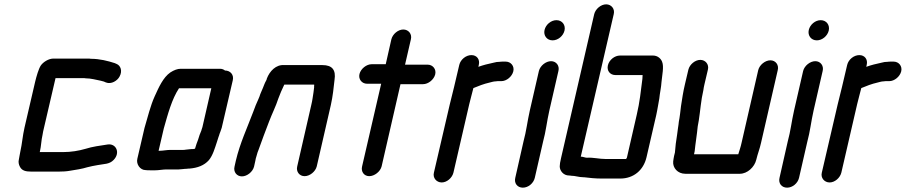

<svg xmlns="http://www.w3.org/2000/svg" viewBox="-20 -775 4175 885"><path d="M67 -40C64 -29 66 -17 72 -6C81 11 97 16 124 16H250C269 16 287 15 303 12C329 8 360 3 382 -4C396 -8 414 -11 430 -14C460 -20 484 -17 504 -38C536 -71 515 -115 476 -109C443 -104 405 -99 374 -89C343 -80 308 -74 271 -74H163L164 -77C170 -102 170 -128 176 -153C177 -162 180 -174 183 -187L236 -415H360C366 -415 371 -415 375 -414C399 -414 423 -407 444 -403L459 -399L468 -395C493 -385 521 -403 531 -422C546 -449 535 -473 518 -480L509 -484C478 -494 440 -504 399 -504C394 -505 390 -505 383 -505H226C204 -505 179 -489 168 -473C158 -458 148 -423 142 -398L93 -187C84 -148 82 -113 74 -78C71 -66 70 -53 67 -40Z M716 -80H711L735 -183C754 -250 772 -318 805 -368H954L913 -189C910 -181 909 -176 908 -173C906 -168 903 -161 900 -153L893 -131C887 -117 884 -106 879 -90C877 -89 873 -88 871 -88C866 -88 860 -88 853 -87L835 -85C831 -84 827 -84 824 -84H765C749 -84 730 -80 716 -80ZM651 9C656 10 664 10 673 10H696C711 10 732 6 747 6H804C814 6 829 3 841 3C846 2 851 2 854 2C890 -1 921 -12 943 -37C961 -59 970 -91 980 -121L987 -143C990 -150 991 -155 992 -158C995 -165 998 -174 1002 -186L1053 -405C1059 -430 1042 -450 1017 -450C1011 -455 1003 -458 994 -458H813C798 -458 782 -452 765 -441C732 -418 712 -373 693 -331C673 -287 661 -235 646 -185L613 -43C607 -18 626 9 651 9Z M1151 -7 1157 -34C1158 -39 1159 -47 1163 -58C1165 -68 1169 -77 1172 -85C1186 -126 1205 -174 1220 -214C1233 -249 1252 -286 1263 -321C1271 -342 1279 -362 1289 -382C1289 -383 1290 -384 1291 -385H1428C1429 -383 1427 -375 1428 -373L1425 -349C1422 -331 1420 -312 1415 -292L1350 -8C1344 16 1360 37 1384 37C1408 37 1434 16 1440 -8L1505 -291C1514 -331 1518 -371 1522 -407C1529 -452 1512 -475 1466 -475H1290C1252 -478 1223 -447 1210 -413C1210 -411 1209 -408 1207 -404C1200 -392 1197 -382 1192 -370C1187 -357 1180 -344 1176 -330L1171 -318C1164 -303 1153 -277 1147 -259C1120 -187 1086 -115 1067 -34L1061 -7C1055 17 1071 38 1095 38C1119 38 1145 17 1151 -7Z M1784 -594 1758 -479H1693C1669 -479 1643 -458 1637 -434C1631 -410 1648 -389 1672 -389H1737L1649 -8C1643 16 1658 37 1682 37C1706 37 1733 16 1739 -8L1826 -387H1930C1954 -387 1980 -408 1986 -432C1992 -456 1975 -477 1951 -477H1847L1874 -594C1880 -618 1863 -639 1839 -639C1815 -639 1790 -618 1784 -594Z M2097 -476 2073 -374C2067 -349 2059 -318 2053 -293L1980 21C1974 45 1992 66 2016 66C2040 66 2064 45 2070 21L2143 -295C2148 -318 2157 -347 2162 -369C2183 -378 2212 -389 2235 -394C2244 -396 2255 -400 2265 -400C2270 -401 2276 -401 2281 -401H2291C2315 -401 2340 -422 2346 -446C2352 -470 2335 -491 2311 -491H2301C2294 -491 2288 -491 2282 -490C2274 -490 2265 -489 2255 -486C2231 -481 2207 -475 2185 -467L2187 -476C2193 -501 2178 -521 2153 -521C2128 -521 2103 -501 2097 -476Z M2464 -448 2422 -265C2411 -217 2406 -170 2393 -123L2355 45C2349 70 2365 90 2390 90C2415 90 2439 70 2445 45L2483 -121C2496 -168 2501 -217 2512 -265L2554 -448C2560 -472 2544 -493 2520 -493C2496 -493 2470 -472 2464 -448ZM2490 -637C2484 -611 2501 -589 2527 -589C2552 -589 2576 -609 2582 -634C2588 -660 2571 -682 2545 -682C2520 -682 2496 -662 2490 -637Z M2817 -429H2942L2941 -411C2934 -357 2929 -305 2915 -246L2870 -50C2870 -48 2869 -47 2868 -46C2868 -45 2867 -43 2866 -42H2774C2741 -42 2714 -50 2685 -48C2677 -48 2667 -53 2657 -53L2809 -710C2815 -734 2798 -755 2774 -755C2750 -755 2725 -734 2719 -710L2566 -46C2562 -29 2560 -17 2560 -8C2560 12 2577 34 2603 34C2606 34 2609 34 2612 35C2632 35 2648 42 2669 42H2672C2694 45 2725 48 2753 48H2839C2900 48 2946 10 2960 -50L3005 -245C3008 -260 3011 -274 3013 -287L3019 -321C3021 -344 3028 -374 3029 -396C3032 -428 3041 -468 3032 -490C3027 -504 3012 -519 2990 -519H2838C2813 -519 2788 -499 2782 -474C2776 -449 2792 -429 2817 -429Z M3153 -454 3137 -386C3129 -353 3124 -318 3119 -286C3117 -268 3113 -233 3109 -214C3108 -205 3107 -195 3105 -184L3101 -154C3096 -125 3093 -99 3091 -72L3087 -56C3085 -47 3084 -38 3083 -31C3080 -1 3104 26 3139 26H3390C3425 26 3458 -5 3466 -39C3472 -65 3482 -89 3488 -117L3565 -452C3571 -476 3555 -497 3531 -497C3507 -497 3481 -476 3475 -452L3398 -116C3394 -97 3388 -81 3383 -64H3179L3182 -78C3185 -110 3193 -158 3196 -192L3201 -220C3208 -264 3211 -313 3222 -359C3223 -368 3225 -377 3227 -386L3243 -454C3249 -478 3232 -499 3208 -499C3184 -499 3159 -478 3153 -454Z M3682 -448 3640 -265C3629 -217 3624 -170 3611 -123L3573 45C3567 70 3583 90 3608 90C3633 90 3657 70 3663 45L3701 -121C3714 -168 3719 -217 3730 -265L3772 -448C3778 -472 3762 -493 3738 -493C3714 -493 3688 -472 3682 -448ZM3708 -637C3702 -611 3719 -589 3745 -589C3770 -589 3794 -609 3800 -634C3806 -660 3789 -682 3763 -682C3738 -682 3714 -662 3708 -637Z M3885 -476 3861 -374C3855 -349 3847 -318 3841 -293L3768 21C3762 45 3780 66 3804 66C3828 66 3852 45 3858 21L3931 -295C3936 -318 3945 -347 3950 -369C3971 -378 4000 -389 4023 -394C4032 -396 4043 -400 4053 -400C4058 -401 4064 -401 4069 -401H4079C4103 -401 4128 -422 4134 -446C4140 -470 4123 -491 4099 -491H4089C4082 -491 4076 -491 4070 -490C4062 -490 4053 -489 4043 -486C4019 -481 3995 -475 3973 -467L3975 -476C3981 -501 3966 -521 3941 -521C3916 -521 3891 -501 3885 -476Z"/></svg>

Font: Electronic
Style: BlkIt
Weight: 900
Version: Version 1.011